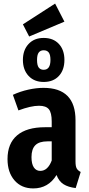

<svg xmlns="http://www.w3.org/2000/svg" viewBox="-20 -1037 495 1073"><path d="M340 -916 143 -833 108 -901 288 -1017ZM108 -702Q108 -757 139.5 -791Q171 -825 224 -825Q278 -825 309 -791.5Q340 -758 340 -702Q340 -646 309 -612.5Q278 -579 224 -579Q171 -579 139.5 -613Q108 -647 108 -702ZM187 -702Q187 -672 196.5 -659.5Q206 -647 224 -647Q262 -647 262 -702Q262 -731 252.5 -743.5Q243 -756 224 -756Q206 -756 196.5 -743.5Q187 -731 187 -702ZM431 -76 403 14Q361 9 335 -7.5Q309 -24 296 -59Q250 16 166 16Q100 16 61 -29Q22 -74 22 -148Q22 -235 75.5 -280.5Q129 -326 232 -326H269V-358Q269 -407 253 -426.5Q237 -446 198 -446Q153 -446 83 -420L52 -507Q93 -526 138 -536Q183 -546 223 -546Q402 -546 402 -365V-134Q402 -108 408.5 -96Q415 -84 431 -76ZM269 -140V-247H245Q199 -247 177.5 -225.5Q156 -204 156 -159Q156 -121 169 -101.5Q182 -82 205 -82Q247 -82 269 -140Z"/></svg>

Font: Fira Sans Extra Condensed SemiBold
Style: Regular
Weight: 600
Width: 1
Designer: Carrois Corporate & Edenspiekermann AG
Foundry: Carrois Corporate GbR & Edenspiekermann AG
Version: Version 4.203